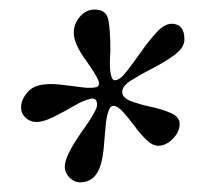

<svg xmlns="http://www.w3.org/2000/svg" viewBox="-20 -669 407 395"><path d="M144.5 -293.9Q132.8 -293.9 123 -303.7Q113.3 -313.5 113.3 -326.2Q113.3 -347.7 146.5 -395.5Q179.7 -441.4 179.7 -453.1Q179.7 -468.8 166 -465.8Q152.3 -462.9 132.3 -451.2Q112.3 -439.5 90.8 -428.7Q69.3 -418 54.7 -418Q42 -418 32.7 -426.8Q23.4 -435.5 23.4 -447.3Q23.4 -464.8 37.6 -480.5Q51.8 -496.1 84 -496.1Q91.8 -496.1 102.5 -495.1Q113.3 -494.1 127 -492.2Q140.6 -490.2 149.4 -489.3Q158.2 -488.3 162.1 -488.3Q173.8 -488.3 178.7 -489.7Q183.6 -491.2 183.6 -498Q183.6 -506.8 158.2 -543Q131.8 -578.1 131.8 -601.6Q131.8 -620.1 144.5 -634.8Q157.2 -649.4 174.8 -649.4Q199.2 -649.4 203.1 -627.4Q207 -605.5 207 -570.3V-561.5Q206.1 -551.8 206.1 -538.1Q206.1 -524.4 208.5 -514.2Q210.9 -503.9 215.8 -503.9Q226.6 -503.9 240.2 -521.5Q253.9 -539.1 270 -562Q286.1 -585 302.2 -602.5Q318.4 -620.1 333 -620.1Q359.4 -620.1 359.4 -587.9Q359.4 -571.3 339.8 -556.6Q320.3 -542 295.4 -529.3Q270.5 -516.6 251 -504.4Q231.4 -492.2 231.4 -480.5Q231.4 -467.8 249.5 -460.9Q267.6 -454.1 290.5 -449.2Q313.5 -444.3 331.5 -436.5Q349.6 -428.7 349.6 -414.1Q349.6 -397.5 335.4 -383.3Q321.3 -369.1 305.7 -369.1Q293.9 -369.1 281.2 -381.3Q268.6 -393.6 256.3 -410.2Q244.1 -426.8 232.9 -439Q221.7 -451.2 212.9 -451.2Q206.1 -451.2 202.1 -437.5Q198.2 -423.8 196.8 -404.3Q195.3 -384.8 193.4 -364.7Q191.4 -344.7 187.5 -331.1Q176.8 -293.9 144.5 -293.9Z"/></svg>

Font: Crimson Text
Style: Bold Italic
Weight: 700
Italic angle: -11°
Designer: Sebastian Kosch
Foundry: Sebastian Kosch
Version: Version 1.100; ttfautohint (v1.8.4)